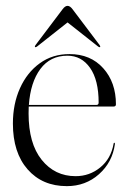

<svg xmlns="http://www.w3.org/2000/svg" viewBox="-20 -625 436 655"><path d="M375.5 -269Q375.5 -261.5 367 -261.5H78Q77.5 -250 77.5 -238Q77.5 -135.5 122.2 -79.8Q167 -24 238 -24Q285.5 -24 322 -53.8Q358.5 -83.5 367.5 -134.5Q368 -138 369.5 -138Q372.5 -138 372 -133.5Q363.5 -71.5 317.8 -30.8Q272 10 208 10Q124.5 10 74.2 -47.2Q24 -104.5 24 -203.5Q24 -270.5 48.2 -324.2Q72.5 -378 115.8 -409.2Q159 -440.5 217 -440.5Q289 -440.5 332.2 -392.2Q375.5 -344 375.5 -269ZM210 -435Q151.5 -435 117.8 -389.8Q84 -344.5 78.5 -267H309Q316.5 -267 316.5 -275Q316.5 -352 287.2 -393.5Q258 -435 210 -435ZM321.5 -464.5Q319.5 -463 315 -466L210.5 -548.5L106 -466Q101.5 -463 99.5 -464.5Q98 -466.5 101 -471L193.5 -593.5Q202 -605 210.5 -605Q219 -605 227.5 -593.5L320 -471Q323 -466 321.5 -464.5Z"/></svg>

Font: Fraunces 144pt Light
Style: Regular
Weight: 300
Version: Version 1.000;[b76b70a41]